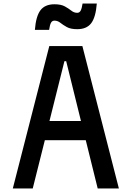

<svg xmlns="http://www.w3.org/2000/svg" viewBox="-20 -1059 740 1079"><path d="M52 0 257 -800H443L648 0H529L462 -271H232L164 0ZM342 -715 258 -379H435L352 -715ZM176 -891Q182 -968 207.5 -1001.5Q233 -1035 286 -1035Q323 -1035 344.5 -1023Q366 -1011 381 -999Q396 -987 414 -987Q427 -987 433.5 -999.5Q440 -1012 444 -1039H524Q518 -962 492.5 -928.5Q467 -895 414 -895Q377 -895 355.5 -907Q334 -919 319 -931Q304 -943 286 -943Q273 -943 266.5 -931Q260 -919 256 -891Z"/></svg>

Font: Martian Mono
Style: Regular
Weight: 400
Monospace: yes
Designer: Roman Shamin
Foundry: Evil Martians
Version: Version 1.000; ttfautohint (v1.8.4.7-5d5b)